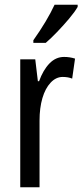

<svg xmlns="http://www.w3.org/2000/svg" viewBox="-20 -786 346 806"><path d="M249 -547Q273 -547 295 -540L283 -456Q266 -463 243 -463Q215 -463 192.5 -439Q170 -415 158 -374Q146 -333 146 -280V0H65V-537H128L139 -445H144Q161 -492 187.5 -519.5Q214 -547 249 -547ZM306 -757Q294 -736 270 -707.5Q246 -679 219.5 -651.5Q193 -624 172 -606H120V-617Q178 -699 209 -766H306Z"/></svg>

Font: Noto Sans Khmer ExtraCondensed
Style: Regular
Weight: 400
Width: 2
Designer: Danh Hong and the Monotype Design Team
Foundry: Monotype Imaging Inc.
Version: Version 2.004; ttfautohint (v1.8.4.7-5d5b)